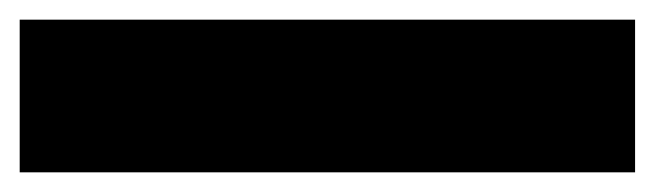

<svg xmlns="http://www.w3.org/2000/svg" viewBox="-25 -20 665 195"><path d="M-5 155Q-5 117 -5 77.5Q-5 38 -5 0Q150 0 308 0Q466 0 620 0Q620 38 620 77.5Q620 117 620 155Q466 155 308 155Q150 155 -5 155Z"/></svg>

Font: Tilt Warp
Style: Regular
Weight: 400
Designer: Andy Clymer
Foundry: Andy Clymer
Version: Version 1.000